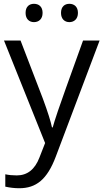

<svg xmlns="http://www.w3.org/2000/svg" viewBox="-20 -748 544 1008"><path d="M114.3 -680.2C114.3 -647.5 134.3 -631.8 158.2 -631.8C183.1 -631.8 203.6 -647.5 203.6 -680.2C203.6 -713.9 183.1 -728 158.2 -728C134.3 -728 114.3 -713.9 114.3 -680.2ZM300.3 -680.2C300.3 -647.5 320.3 -631.8 344.2 -631.8C368.2 -631.8 389.2 -647.5 389.2 -680.2C389.2 -713.9 368.2 -728 344.2 -728C320.3 -728 300.3 -713.9 300.3 -680.2ZM216.8 2.9 187 79.1C163.1 141.6 123.5 172.9 67.9 172.9C45.9 172.9 25.9 170.9 7.8 167V231.9C31.7 237.3 56.2 240.2 81.1 240.2C169.4 240.2 227.5 194.8 272.9 74.2L502.9 -535.2H416C341.3 -328.1 296.9 -204.6 283.7 -164.6C270 -124 261.2 -95.7 256.8 -79.1H252.9C246.6 -109.9 231 -160.2 205.1 -230L87.9 -535.2H1Z"/></svg>

Font: Open Sans
Style: Regular
Weight: 400
Foundry: Ascender Corporation
Version: Version 1.100;PS 001.100;hotconv 1.0.88;makeotf.lib2.5.64775